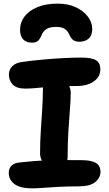

<svg xmlns="http://www.w3.org/2000/svg" viewBox="-20 -1026 601 1057"><path d="M120.6 -538.2Q70.6 -538.2 49.8 -560.9Q29 -583.6 29 -615Q29 -644 48.6 -662.5Q68.2 -681 103.2 -685Q160.2 -693 218.2 -698.2Q276.2 -703.4 330 -706.2Q383.8 -709 427.8 -709Q484 -709 508.2 -694.5Q532.4 -680 532.4 -644.6Q532.4 -602.8 496.2 -577.7Q460 -552.6 403.4 -552.6Q354.2 -552.6 316 -551.3Q277.8 -550 248.8 -547.7Q219.8 -545.4 196.9 -543.1Q174 -540.8 155.8 -539.5Q137.6 -538.2 120.6 -538.2ZM296.4 -104Q253.4 -104 227 -125Q200.6 -146 200.6 -181Q200.6 -245.4 204.7 -307.1Q208.8 -368.8 212.4 -425.3Q216 -481.8 216 -528Q216 -564.8 228.7 -582.9Q241.4 -601 274.6 -601Q313.2 -601 341.3 -576.1Q369.4 -551.2 369.4 -515Q369.4 -482 365.4 -429.9Q361.4 -377.8 356.9 -310.8Q352.4 -243.8 352.4 -165Q352.4 -104 296.4 -104ZM160 11Q90 11 59.1 -13.1Q28.2 -37.2 28.2 -74.4Q28.2 -97.6 42.3 -112.8Q56.4 -128 86 -131.4Q131.2 -136.2 165.7 -139.1Q200.2 -142 230.1 -143.2Q260 -144.4 288.9 -144.7Q317.8 -145 350.3 -144.7Q382.8 -144.4 424 -144.4Q468.6 -144.4 492.1 -136.1Q515.6 -127.8 524.4 -113.5Q533.2 -99.2 533.2 -80.8Q533.2 -48 504.7 -24Q476.2 0 411.8 0Q354.2 0 304.6 2.5Q255 5 218.2 8Q181.4 11 160 11ZM298 -1006Q354.2 -1006 396.7 -986.4Q439.2 -966.8 463.5 -934.8Q487.8 -902.8 487.8 -866Q487.8 -830.4 468 -813.3Q448.2 -796.2 417.6 -796.2Q396.8 -796.2 383.5 -805.3Q370.2 -814.4 362.2 -834.2Q354.4 -853.6 338.2 -865.7Q322 -877.8 289 -877.8Q254 -877.8 236.1 -866.2Q218.2 -854.6 209.8 -834.8Q201.8 -813.8 190.5 -802.5Q179.2 -791.2 157 -791.2Q123.8 -791.2 107.1 -809.9Q90.4 -828.6 90.4 -862.4Q90.4 -902.2 114.6 -934.6Q138.8 -967 185.3 -986.5Q231.8 -1006 298 -1006Z"/></svg>

Font: Shantell Sans Light
Style: Regular
Weight: 300
Designer: Stephen Nixon, Anya Danilova, Shantell Martin
Foundry: Arrow Type
Version: Version 1.011;[c5ecc13dd]